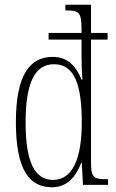

<svg xmlns="http://www.w3.org/2000/svg" viewBox="-20 -780 490 810"><path d="M199 10C261 10 299 -31 323 -94H325L330 0H436V-24H427C376 -24 364 -32 364 -91V-613H434V-641H364V-760H256V-736H261C313 -736 324 -729 324 -655V-641H185V-613H324V-544C324 -510 325 -469 328 -444H324C301 -501 266 -540 202 -540C109 -540 47 -469 47 -265C47 -63 104 10 199 10ZM204 -21C128 -21 88 -93 88 -263C88 -441 132 -509 208 -509C295 -509 325 -421 325 -263C325 -109 285 -21 204 -21Z"/></svg>

Font: Noto Serif Tamil ExtraCondensed ExtraLight
Style: Regular
Weight: 200
Width: 2
Designer: Indian Type Foundry, Tom Grace, and the Monotype Design Team
Foundry: Monotype Imaging Inc.
Version: Version 2.004